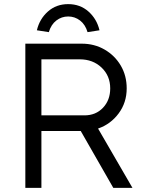

<svg xmlns="http://www.w3.org/2000/svg" viewBox="-20 -912 700 932"><path d="M103 0V-700H377Q438 -700 487.5 -671.5Q537 -643 566 -594Q595 -545 595 -483Q595 -414 556 -361.5Q517 -309 456 -288L623 0H530L372 -276H181V0ZM181 -352H390Q445 -352 480 -389Q515 -426 515 -483Q515 -544 473 -584Q431 -624 367 -624H181ZM217 -756 159 -765Q172 -820 212.5 -856Q253 -892 311 -892Q369 -892 409.5 -856Q450 -820 463 -765L405 -756Q394 -793 368.5 -812.5Q343 -832 311 -832Q279 -832 253.5 -812.5Q228 -793 217 -756Z"/></svg>

Font: Lexend Deca Light
Style: Regular
Weight: 300
Designer: Bonnie Shaver-Troup, Thomas Jockin
Foundry: Lexend
Version: Version 1.008; ttfautohint (v1.8.4.7-5d5b)